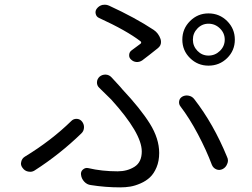

<svg xmlns="http://www.w3.org/2000/svg" viewBox="-20 -769 1073 818"><path d="M868.2 -532.2Q896.5 -532.2 917 -552.2Q937.5 -572.3 937.5 -600.1Q937.5 -627.9 917 -647.9Q896.5 -668 868.2 -668Q840.8 -668 821.3 -647.9Q801.8 -627.9 801.8 -600.1Q801.8 -572.3 821.3 -552.2Q840.8 -532.2 868.2 -532.2ZM868.2 -711.9Q915 -711.9 947.8 -679.2Q980.5 -646.5 980.5 -600.1Q980.5 -553.7 947.8 -521.5Q915 -489.3 868.2 -489.3Q822.3 -489.3 789.6 -521.5Q756.8 -553.7 756.8 -600.1Q756.8 -646.5 789.6 -679.2Q822.3 -711.9 868.2 -711.9ZM585.9 -511.7Q574.2 -503.9 561 -504.9Q547.9 -505.9 538.1 -515.6Q529.3 -523.4 530.3 -535.6Q531.2 -547.9 541 -554.7Q562.5 -570.3 579.1 -583Q584 -587.9 579.1 -592.8Q519.5 -638.7 402.3 -692.4Q390.6 -697.3 387.7 -710Q384.8 -722.7 392.6 -732.4Q401.4 -744.1 416 -748Q421.9 -749 426.8 -749Q435.5 -749 444.3 -745.1Q556.6 -693.4 634.8 -641.6Q655.3 -627.9 664.1 -602.5Q666 -595.7 666 -589.8Q666 -574.2 652.3 -563.5Q613.3 -532.2 585.9 -511.7ZM367.2 19.5Q350.6 17.6 338.9 4.9Q327.1 -7.8 325.2 -24.4Q323.2 -38.1 333.5 -46.9Q343.8 -55.7 356.4 -52.7Q414.1 -39.1 481.4 -39.1Q522.5 -39.1 553.2 -58.6Q584 -78.1 584 -124Q584 -201.2 454.1 -344.7Q430.7 -368.2 403.3 -394.5Q392.6 -404.3 393.1 -418.5Q393.6 -432.6 404.3 -442.4Q415 -451.2 428.7 -451.2Q429.7 -451.2 430.7 -451.2Q445.3 -450.2 455.1 -439.5Q462.9 -430.7 478.5 -414.1Q494.1 -397.5 501 -388.7Q578.1 -306.6 618.2 -242.7Q658.2 -178.7 658.2 -117.2Q658.2 -83 647 -56.2Q635.7 -29.3 619.1 -13.7Q602.5 2 579.1 12.2Q555.7 22.5 535.2 25.9Q514.6 29.3 492.2 29.3Q428.7 29.3 367.2 19.5ZM947.3 -100.6Q951.2 -92.8 951.2 -85Q951.2 -78.1 948.2 -71.3Q942.4 -55.7 928.7 -48.8Q915 -42 901.9 -47.4Q888.7 -52.7 882.8 -66.4Q859.4 -128.9 823.2 -197.3Q787.1 -265.6 749 -315.4Q741.2 -325.2 743.2 -337.9Q745.1 -350.6 756.8 -357.4Q765.6 -362.3 776.4 -362.3Q780.3 -362.3 784.2 -361.3Q798.8 -358.4 807.6 -346.7Q889.6 -241.2 947.3 -100.6ZM284.2 -253.9Q293 -262.7 305.7 -262.7Q306.6 -262.7 307.6 -262.7Q321.3 -261.7 329.6 -251Q337.9 -240.2 337.9 -227.5Q337.9 -210.9 326.2 -200.2Q234.4 -111.3 127.9 -43Q119.1 -37.1 108.4 -37.1Q104.5 -37.1 99.6 -38.1Q85 -41 76.2 -53.7Q69.3 -62.5 69.3 -72.3Q69.3 -76.2 70.3 -79.1Q73.2 -93.8 85.9 -101.6Q198.2 -169.9 284.2 -253.9Z"/></svg>

Font: Gen Jyuu Gothic P Normal
Style: Regular
Weight: 300
Designer: [Source Han Sans]
Ryoko NISHIZUKA  (kana & ideographs); Paul D. Hunt (Latin, Greek & Cyrillic); Wenlong ZHANG  (bopomofo
Version: Version 1.002.20150607